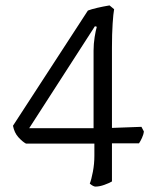

<svg xmlns="http://www.w3.org/2000/svg" viewBox="-20 -585 590 710"><path d="M333 105Q325 105 312 94Q318 79 323.5 50Q329 21 329 -9V-54H76Q63 -61 48 -77.5Q33 -94 28 -120L305 -546Q318 -551 339.5 -556Q361 -561 385 -565L402 -551Q399 -535 396.5 -497.5Q394 -460 394 -409V-112L503 -116L512 -99Q511 -88 505 -75Q499 -62 494 -55H394V86Q384 92 366 98.5Q348 105 333 105ZM88 -111H326V-398Q326 -423 330 -448Q334 -473 338 -486L331 -488Z"/></svg>

Font: Texturina ExtraLight
Style: Regular
Weight: 200
Designer: Guillermo Torres Carreño
Foundry: Omnibus-Type
Version: Version 1.002; ttfautohint (v1.8.3)